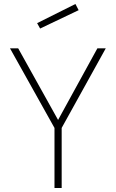

<svg xmlns="http://www.w3.org/2000/svg" viewBox="-20 -942 580 962"><path d="M289 -301V0H253V-301L30 -700H71L271 -341L468 -700H510ZM166 -826 358 -922 374 -891 181 -799Z"/></svg>

Font: TitilliumMaps29L
Style: 1 wt
Weight: 100
Designer: Campivisivi
Foundry: Accademia di Belle Arti di Urbino and students of MA course of Visual design
Version: Version 001.001